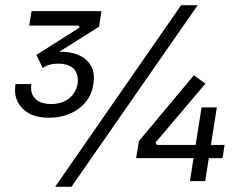

<svg xmlns="http://www.w3.org/2000/svg" viewBox="-20 -700 942 742"><path d="M169 -245Q100 -245 66 -282Q38 -311 38 -353Q38 -363 40 -375H101Q100 -367 100 -360Q100 -335 116 -319Q136 -298 178 -298Q220 -298 247 -320Q274 -342 280 -376Q281 -383 281 -390Q281 -416 266 -433Q246 -454 204 -454Q168 -454 145 -437L121 -488L288 -594L284 -601H93L102 -657H372L363 -597L209 -500H212Q280 -500 315 -467Q343 -440 343 -399Q343 -388 341 -377L340 -371Q336 -344 322 -321Q308 -298 285.5 -281Q263 -264 233.5 -254.5Q204 -245 169 -245ZM193 22 680 -680H744L256 22ZM714 0 728 -89H506L517 -155L729 -409L774 -377L581 -149L586 -140H736L759 -285H818L795 -140H848L840 -89H787L773 0Z"/></svg>

Font: Sora Light
Style: Italic
Weight: 300
Designer: Jonathan Barnbrook, Juli√°n Moncada
Version: Version 1.000